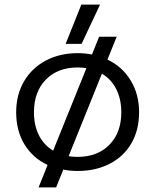

<svg xmlns="http://www.w3.org/2000/svg" viewBox="-20 -725 672 831"><path d="M332 -705H413L333 -535H264ZM186 -11Q122 -41 86 -100Q50 -159 50 -239Q50 -315 84 -373Q118 -431 178.5 -463Q239 -495 316 -495Q348 -495 378 -489L409 -566H485L445 -467Q509 -437 545.5 -377Q582 -317 582 -239Q582 -162 548.5 -104.5Q515 -47 454.5 -16Q394 15 316 15Q283 15 254 9L223 86H147ZM354 -430Q336 -433 316 -433Q230 -433 178.5 -380.5Q127 -328 127 -239Q127 -182 148.5 -139.5Q170 -97 210 -73ZM505 -239Q505 -296 483 -339.5Q461 -383 421 -406L277 -49Q296 -46 316 -46Q402 -46 453.5 -98.5Q505 -151 505 -239Z"/></svg>

Font: Prompt Light
Style: Regular
Weight: 300
Designer: Katatrad Team
Foundry: CadsonDemak
Version: Version 1.001